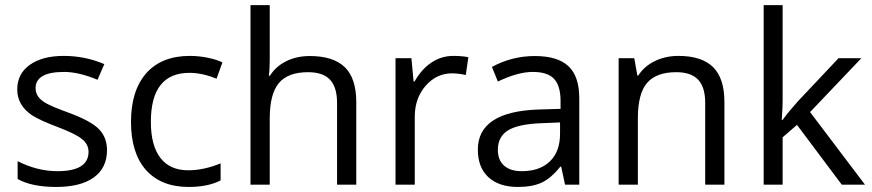

<svg xmlns="http://www.w3.org/2000/svg" viewBox="-20 -728 3440 757"><path d="M401.9 -136Q401.9 -66.2 350.1 -28.6Q298.3 9.1 201.7 9.1Q105.2 9.1 49.5 -22.2V-92.5Q127.4 -53.1 206.3 -53.1Q329.1 -53.1 329.1 -129.4Q329.1 -158.7 303.3 -179.7Q277.6 -200.7 207.3 -227.2Q137 -253.8 106.2 -273.5Q48 -312.9 48 -375.1Q48 -437.3 97.6 -472.4Q147.1 -507.6 231.3 -507.6Q315.5 -507.6 391.3 -475.2L364.5 -413.5Q290.2 -444.4 232.8 -444.4Q175.4 -444.4 147.9 -428Q120.3 -411.5 120.3 -381.2Q120.3 -362 130.2 -347.6Q140 -333.2 162.8 -320.3Q185.5 -307.4 250.8 -283.6Q339.7 -250.8 370.8 -218.1Q401.9 -185.5 401.9 -136Z M724 9.1Q615.3 9.1 555.6 -57.6Q496.5 -124.4 496.5 -247.5Q496.5 -370.6 556.6 -439.3Q617.3 -507.6 728.5 -507.6Q764.9 -507.6 800.8 -500Q836.7 -492.4 856.9 -481.8L833.7 -417.6Q777.6 -440.8 727 -440.8Q574.8 -440.8 574.8 -247.2Q574.8 -154.7 612.2 -105.7Q649.6 -56.6 721.9 -56.6Q783.6 -56.6 849.8 -83.9V-16.7Q799.8 9.1 724 9.1Z M1384.7 0H1308.9V-322.5Q1308.9 -384.2 1281.1 -413.8Q1253.3 -443.4 1194.6 -443.4Q1115.3 -443.4 1079.4 -400.4Q1043.5 -357.4 1043.5 -260.9V0H967.6V-707.8H1043.5V-493.4Q1043.5 -453 1039.9 -429.7H1044.5Q1067.2 -466.1 1108.4 -486.6Q1149.6 -507.1 1201.7 -507.1Q1294.2 -507.1 1339.5 -463.1Q1384.7 -419.1 1384.7 -325.1Z M1766.9 -507.6Q1801.3 -507.6 1826.6 -502.5L1816.5 -432.3Q1786.7 -438.8 1761.9 -438.8Q1701.2 -438.8 1658.2 -389.8Q1615.3 -340.7 1615.3 -267.4V0H1539.4V-498.5H1602.1L1610.7 -406.5H1614.3Q1642.1 -455.5 1681.2 -481.5Q1720.4 -507.6 1766.9 -507.6Z M1942.9 -137Q1942.9 -96.6 1967.6 -74.8Q1992.4 -53.1 2036.9 -53.1Q2108.2 -53.1 2148.1 -91.8Q2188.1 -130.4 2188.1 -200.2V-245.2L2112.7 -242.2Q2022.8 -238.6 1982.8 -213.9Q1942.9 -189.1 1942.9 -137ZM2263.9 0H2207.8L2192.6 -70.8H2189.1Q2151.7 -24.3 2114.8 -7.6Q2077.9 9.1 2022.2 9.1Q1947.4 9.1 1905.7 -29.3Q1864 -67.7 1864 -138Q1864 -288.7 2105.2 -296.3L2190.1 -298.8V-329.6Q2190.1 -389.3 2164.8 -416.8Q2139.5 -444.4 2080.6 -444.4Q2021.7 -444.4 1942.9 -406.5L1919.6 -464.1Q1998.5 -507.1 2088.5 -507.1Q2178.5 -507.1 2221.2 -467.1Q2263.9 -427.2 2263.9 -340.2Z M2836.2 0H2760.4V-322.5Q2760.4 -384.2 2732.6 -413.8Q2704.8 -443.4 2646.1 -443.4Q2567.7 -443.4 2531.3 -401.2Q2494.9 -358.9 2494.9 -261.4V0H2419.1V-498.5H2480.8L2492.9 -430.2H2496.5Q2519.7 -466.6 2561.7 -487.1Q2603.6 -507.6 2655.2 -507.6Q2746.2 -507.6 2791.2 -463.6Q2836.2 -419.6 2836.2 -325.1Z M3065.7 0H2990.9V-707.8H3065.7V-332.7Q3065.7 -304.3 3062.2 -255.3H3065.7Q3086.5 -284.6 3125.4 -328.1L3286.1 -498.5H3376.1L3173.9 -286.1L3390.3 0H3298.8L3122.3 -235.6L3065.7 -186.6Z"/></svg>

Font: KhulaRegular
Style: Regular
Weight: 400
Designer: Erin McLaughlin, Steve Matteson
Version: Version 1.001;PS 1.0;hotconv 1.0.72;makeotf.lib2.5.5900; ttf